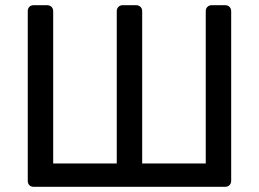

<svg xmlns="http://www.w3.org/2000/svg" viewBox="-20 -720 998 740"><path d="M110 0Q99 0 93 -6.5Q87 -13 87 -23V-677Q87 -687 93 -693.5Q99 -700 110 -700H161Q172 -700 178.5 -693.5Q185 -687 185 -677V-90H430V-677Q430 -687 436.5 -693.5Q443 -700 453 -700H504Q515 -700 521.5 -693.5Q528 -687 528 -677V-90H773V-677Q773 -687 779.5 -693.5Q786 -700 796 -700H847Q858 -700 864.5 -693.5Q871 -687 871 -677V-23Q871 -13 864.5 -6.5Q858 0 847 0Z"/></svg>

Font: Rubik Light
Style: Regular
Weight: 400
Version: Version 2.101